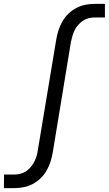

<svg xmlns="http://www.w3.org/2000/svg" viewBox="-44 -755 564 990"><path d="M-24 215 -23 145H29Q44 145 59.5 141.5Q75 138 89 129Q103 120 114 107Q125 94 132.5 79.5Q140 65 144.5 50Q149 35 151 20L246 -551Q250 -575 257.5 -598.5Q265 -622 277.5 -644Q290 -666 308.5 -684Q327 -702 350 -714Q373 -726 397 -730.5Q421 -735 444 -735H497V-665H445Q430 -665 414.5 -661.5Q399 -658 385 -649Q371 -640 359.5 -627Q348 -614 341 -599.5Q334 -585 329.5 -570Q325 -555 322 -540L228 31Q224 55 216.5 78.5Q209 102 196.5 124Q184 146 165.5 164Q147 182 124 194Q101 206 76.5 210.5Q52 215 29 215Z"/></svg>

Font: Iosevka Curly
Style: Italic
Weight: 400
Italic angle: -9°
Monospace: yes
Designer: Belleve Invis
Foundry: Belleve Invis
Version: Version 22.1.2; ttfautohint (v1.8.4)